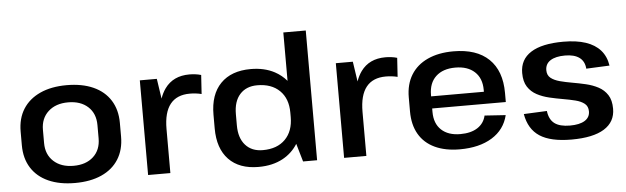

<svg xmlns="http://www.w3.org/2000/svg" viewBox="-48 -911 3559 1091"><g transform="rotate(-5 1732.0 -365.5)"><path d="M341 9Q253 9 189.5 -19.5Q126 -48 92 -102Q58 -156 58 -231V-309Q58 -384 92 -437.5Q126 -491 189.5 -520Q253 -549 341 -549Q429 -549 492.5 -520.5Q556 -492 590 -438Q624 -384 624 -309V-231Q624 -156 590 -102Q556 -48 492.5 -19.5Q429 9 341 9ZM341 -89Q412 -89 454 -127.5Q496 -166 496 -232V-308Q496 -374 454 -412.5Q412 -451 341 -451Q270 -451 227.5 -412Q185 -373 185 -308V-232Q185 -167 227.5 -128Q270 -89 341 -89Z M758 -540H855L872 -426Q883 -458 901 -483Q949 -549 1041 -549Q1057 -549 1074 -547Q1091 -545 1108 -540L1101 -432Q1069 -440 1034 -440Q960 -440 922.5 -393Q885 -346 885 -251V0H758Z M1388 9Q1278 9 1218 -53.5Q1158 -116 1158 -231V-309Q1158 -424 1219 -486.5Q1280 -549 1391 -549Q1469 -549 1527 -518Q1566 -497 1594 -464V-740H1722V0H1642L1612 -103Q1580 -52 1527 -23Q1468 9 1388 9ZM1420 -84Q1502 -84 1548 -130.5Q1594 -177 1594 -258V-283Q1594 -363 1547.5 -408.5Q1501 -454 1420 -454Q1357 -454 1321 -414Q1285 -374 1285 -301V-237Q1285 -165 1321 -124.5Q1357 -84 1420 -84Z M1876 -540H1973L1990 -426Q2001 -458 2019 -483Q2067 -549 2159 -549Q2175 -549 2192 -547Q2209 -545 2226 -540L2219 -432Q2187 -440 2152 -440Q2078 -440 2040.5 -393Q2003 -346 2003 -251V0H1876Z M2536 9Q2453 9 2393.5 -19Q2334 -47 2303 -100.5Q2272 -154 2272 -230V-310Q2272 -385 2305 -438.5Q2338 -492 2400 -520.5Q2462 -549 2547 -549Q2679 -549 2749 -481.5Q2819 -414 2819 -288V-236H2399V-216Q2399 -150 2438 -113.5Q2477 -77 2546 -77Q2607 -77 2644.5 -101.5Q2682 -126 2692 -170L2812 -162Q2792 -80 2719.5 -35.5Q2647 9 2536 9ZM2399 -305H2700V-316Q2700 -382 2660 -419Q2620 -456 2550 -456Q2479 -456 2439 -418.5Q2399 -381 2399 -313Z M3173 9Q3054 9 2992 -31.5Q2930 -72 2915 -159L3047 -165Q3053 -116 3083 -93.5Q3113 -71 3171 -71Q3226 -71 3255.5 -89.5Q3285 -108 3285 -142Q3285 -171 3265.5 -186.5Q3246 -202 3214 -210Q3182 -218 3144 -224.5Q3106 -231 3067.5 -240Q3029 -249 2997 -266Q2965 -283 2945.5 -313Q2926 -343 2926 -392Q2926 -469 2989 -509Q3052 -549 3174 -549Q3249 -549 3301.5 -531.5Q3354 -514 3385 -479Q3416 -444 3424 -391L3291 -385Q3288 -427 3259 -448.5Q3230 -470 3177 -470Q3123 -470 3093.5 -451Q3064 -432 3064 -396Q3064 -367 3083.5 -351.5Q3103 -336 3135 -327.5Q3167 -319 3205 -312.5Q3243 -306 3281.5 -297Q3320 -288 3352 -271Q3384 -254 3403.5 -224Q3423 -194 3423 -145Q3423 -70 3359.5 -30.5Q3296 9 3173 9Z"/></g></svg>

Font: Pathway Extreme 8pt Thin 12pt SemiBold
Style: Regular
Weight: 600
Version: Version 1.001;gftools[0.9.26]